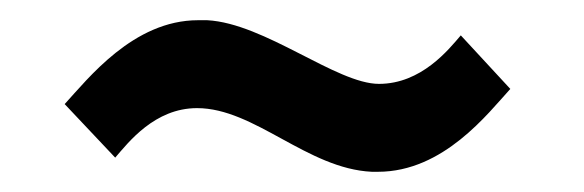

<svg xmlns="http://www.w3.org/2000/svg" viewBox="-20 -445 578 190"><path d="M355 -362C313 -362 242 -422 185 -425H176C112 -425 67 -367 44 -342L94 -289C107 -304 133 -338 175 -338C232 -338 284 -278 348 -275H354C419 -275 463 -333 485 -357L436 -410C424 -396 397 -362 355 -362Z"/></svg>

Font: Bluebird
Style: LiNrw
Weight: 300
Designer: Jasper
Foundry: Cannot Into Space Fonts
Version: Version 0.98